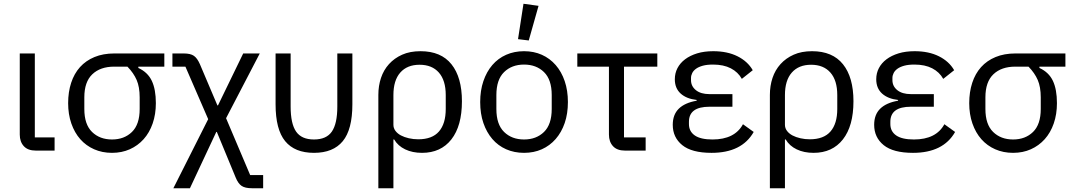

<svg xmlns="http://www.w3.org/2000/svg" viewBox="-20 -800 5705 1020"><path d="M270 0H170Q128 0 106.5 -23.5Q85 -47 85 -85V-516H165V-70H270Z M715 -446V-439Q765 -416 786.5 -370.5Q808 -325 808 -252Q808 -193 791 -144Q774 -95 743 -60.5Q712 -26 669.5 -7Q627 12 575 12Q523 12 480 -7Q437 -26 406.5 -60.5Q376 -95 359 -144Q342 -193 342 -252Q342 -311 358 -360Q374 -409 405 -443.5Q436 -478 482 -497Q528 -516 587 -516H853V-446ZM587 -446Q513 -446 470.5 -405.5Q428 -365 428 -283V-221Q428 -139 469 -99Q510 -59 575 -59Q640 -59 681 -99Q722 -139 722 -221V-283Q722 -338 706 -375Q690 -412 657 -446Z M956 -516Q992 -516 1010 -503.5Q1028 -491 1042 -459L1135 -240H1138L1272 -516H1360L1181 -172L1309 130H1378V200H1318Q1282 200 1263.5 187.5Q1245 175 1232 143L1132 -99H1129L989 200H901L1086 -167L965 -446H896V-516Z M1524 -234Q1524 -143 1553 -101Q1582 -59 1648 -59Q1714 -59 1743 -101Q1772 -143 1772 -234V-516H1852V-246Q1852 -112 1801 -50Q1750 12 1648 12Q1546 12 1495 -50Q1444 -112 1444 -246V-516H1524Z M1990 -296Q1990 -344 2004 -386Q2018 -428 2046.5 -459.5Q2075 -491 2116.5 -509.5Q2158 -528 2214 -528Q2323 -528 2378.5 -458.5Q2434 -389 2434 -262Q2434 -131 2378 -59.5Q2322 12 2222 12Q2171 12 2132.5 -6.5Q2094 -25 2074 -59H2070V200H1990ZM2202 -60Q2276 -60 2312 -101.5Q2348 -143 2348 -221V-295Q2348 -373 2311.5 -414.5Q2275 -456 2209 -456Q2143 -456 2106.5 -414.5Q2070 -373 2070 -295V-137Q2070 -119 2081 -104.5Q2092 -90 2110 -80.5Q2128 -71 2152 -65.5Q2176 -60 2202 -60Z M2764 12Q2712 12 2669 -7Q2626 -26 2595.5 -61.5Q2565 -97 2548 -146.5Q2531 -196 2531 -258Q2531 -319 2548 -369Q2565 -419 2595.5 -454.5Q2626 -490 2669 -509Q2712 -528 2764 -528Q2816 -528 2858.5 -509Q2901 -490 2932 -454.5Q2963 -419 2980 -369Q2997 -319 2997 -258Q2997 -196 2980 -146.5Q2963 -97 2932 -61.5Q2901 -26 2858.5 -7Q2816 12 2764 12ZM2764 -59Q2829 -59 2870 -99Q2911 -139 2911 -221V-295Q2911 -377 2870 -417Q2829 -457 2764 -457Q2699 -457 2658 -417Q2617 -377 2617 -295V-221Q2617 -139 2658 -99Q2699 -59 2764 -59ZM2789 -585 2732 -592 2761 -780 2841 -769Z M3300 0Q3258 0 3236.5 -23.5Q3215 -47 3215 -85V-446H3047V-516H3472V-446H3295V-70H3410V0Z M3984 -99Q3921 12 3760 12Q3655 12 3604.5 -29Q3554 -70 3554 -137Q3554 -191 3586 -222.5Q3618 -254 3681 -265V-269Q3627 -275 3596 -303Q3565 -331 3565 -379Q3565 -411 3579 -438Q3593 -465 3619.5 -485Q3646 -505 3683.5 -516.5Q3721 -528 3769 -528Q3844 -528 3898 -501Q3952 -474 3979 -427L3921 -381Q3901 -417 3862.5 -437Q3824 -457 3768 -457Q3736 -457 3714 -451Q3692 -445 3678 -435Q3664 -425 3657.5 -412Q3651 -399 3651 -386V-374Q3651 -342 3677 -321Q3703 -300 3749 -300H3871V-233H3749Q3640 -233 3640 -153V-141Q3640 -102 3671 -80.5Q3702 -59 3765 -59Q3883 -59 3927 -140Z M4070 -296Q4070 -344 4084 -386Q4098 -428 4126.5 -459.5Q4155 -491 4196.5 -509.5Q4238 -528 4294 -528Q4403 -528 4458.5 -458.5Q4514 -389 4514 -262Q4514 -131 4458 -59.5Q4402 12 4302 12Q4251 12 4212.5 -6.5Q4174 -25 4154 -59H4150V200H4070ZM4282 -60Q4356 -60 4392 -101.5Q4428 -143 4428 -221V-295Q4428 -373 4391.5 -414.5Q4355 -456 4289 -456Q4223 -456 4186.5 -414.5Q4150 -373 4150 -295V-137Q4150 -119 4161 -104.5Q4172 -90 4190 -80.5Q4208 -71 4232 -65.5Q4256 -60 4282 -60Z M5054 -99Q4991 12 4830 12Q4725 12 4674.5 -29Q4624 -70 4624 -137Q4624 -191 4656 -222.5Q4688 -254 4751 -265V-269Q4697 -275 4666 -303Q4635 -331 4635 -379Q4635 -411 4649 -438Q4663 -465 4689.5 -485Q4716 -505 4753.5 -516.5Q4791 -528 4839 -528Q4914 -528 4968 -501Q5022 -474 5049 -427L4991 -381Q4971 -417 4932.5 -437Q4894 -457 4838 -457Q4806 -457 4784 -451Q4762 -445 4748 -435Q4734 -425 4727.5 -412Q4721 -399 4721 -386V-374Q4721 -342 4747 -321Q4773 -300 4819 -300H4941V-233H4819Q4710 -233 4710 -153V-141Q4710 -102 4741 -80.5Q4772 -59 4835 -59Q4953 -59 4997 -140Z M5502 -446V-439Q5552 -416 5573.5 -370.5Q5595 -325 5595 -252Q5595 -193 5578 -144Q5561 -95 5530 -60.5Q5499 -26 5456.5 -7Q5414 12 5362 12Q5310 12 5267 -7Q5224 -26 5193.5 -60.5Q5163 -95 5146 -144Q5129 -193 5129 -252Q5129 -311 5145 -360Q5161 -409 5192 -443.5Q5223 -478 5269 -497Q5315 -516 5374 -516H5640V-446ZM5374 -446Q5300 -446 5257.5 -405.5Q5215 -365 5215 -283V-221Q5215 -139 5256 -99Q5297 -59 5362 -59Q5427 -59 5468 -99Q5509 -139 5509 -221V-283Q5509 -338 5493 -375Q5477 -412 5444 -446Z"/></svg>

Font: IBM Plex Sans
Style: Regular
Weight: 400
Designer: Mike Abbink, Paul van der Laan, Pieter van Rosmalen
Foundry: Bold Monday
Version: Version 3.005